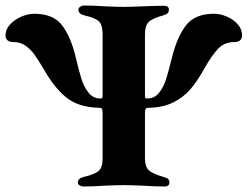

<svg xmlns="http://www.w3.org/2000/svg" viewBox="-20 -675 901 698"><path d="M0 0ZM263 -11Q263 -27 285 -32Q324 -41 338.5 -53.5Q353 -66 353 -97V-262Q353 -274 351 -278.5Q349 -283 341 -283Q264 -285 220 -321.5Q176 -358 140 -422Q118 -459 104.5 -477.5Q91 -496 72.5 -509Q54 -522 30 -522Q0 -522 0 -547Q0 -568 16.5 -586Q33 -604 57.5 -614.5Q82 -625 105 -625Q174 -625 206 -582.5Q238 -540 255 -468Q268 -413 276.5 -386.5Q285 -360 301.5 -338.5Q318 -317 345 -317Q351 -317 352 -319.5Q353 -322 353 -334V-551Q353 -584 340 -597Q327 -610 287 -619Q265 -624 265 -640Q265 -646 271.5 -650.5Q278 -655 285 -655Q322 -655 361 -652Q409 -650 429 -650Q449 -650 499 -652Q553 -654 576 -654Q594 -654 594 -640Q594 -631 589 -626.5Q584 -622 573 -619Q533 -608 520 -594.5Q507 -581 507 -550V-334Q507 -322 508 -319.5Q509 -317 516 -317Q542 -317 558.5 -338Q575 -359 583.5 -386Q592 -413 605 -465Q623 -539 655.5 -582Q688 -625 758 -625Q780 -625 804 -615Q828 -605 844 -587Q860 -569 860 -547Q860 -522 831 -522Q796 -522 773 -498Q750 -474 723 -426Q698 -381 673 -351.5Q648 -322 610.5 -303Q573 -284 518 -283Q511 -283 509 -277.5Q507 -272 507 -261V-98Q507 -69 521 -56Q535 -43 574 -32Q586 -29 591 -24.5Q596 -20 596 -12Q596 3 577 3Q541 3 500 0Q450 -2 429 -2Q410 -2 360 0Q321 3 283 3Q276 3 269.5 -1Q263 -5 263 -11Z"/></svg>

Font: EB Garamond
Style: Bold
Weight: 700
Designer: Georg Duffner and Octavio Pardo
Foundry: Georg Duffner
Version: Version 1.000; ttfautohint (v1.6)